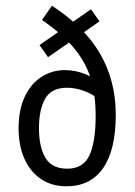

<svg xmlns="http://www.w3.org/2000/svg" viewBox="-20 -653 478 681"><path d="M390.6 -246.1Q390.6 -121.1 345.7 -56.6Q300.8 7.8 215.8 7.8Q164.1 7.8 126 -17.6Q87.9 -43 66.9 -89.4Q45.9 -135.7 45.9 -198.2Q45.9 -262.7 67.4 -309.1Q88.9 -355.5 126.5 -379.9Q164.1 -404.3 210 -404.3Q289.1 -404.3 353.5 -342.8L327.1 -303.7Q304.7 -321.3 275.4 -331.5Q246.1 -341.8 217.8 -341.8Q162.1 -341.8 140.1 -302.7Q118.2 -263.7 118.2 -198.2Q118.2 -131.8 141.1 -93.3Q164.1 -54.7 218.8 -54.7Q275.4 -54.7 297.4 -102.5Q319.3 -150.4 319.3 -241.2Q319.3 -314.5 302.7 -371.6Q286.1 -428.7 244.1 -480.5Q202.1 -532.2 128.9 -582L164.1 -632.8Q281.2 -556.6 335.9 -460.9Q390.6 -365.2 390.6 -246.1ZM302.7 -620.1 333 -577.1 150.4 -450.2 120.1 -493.2Z"/></svg>

Font: Sudo Var
Style: Regular
Weight: 400
Monospace: yes
Designer: Jens Kutilek
Foundry: Jens Kutilek
Version: Version 0.065;FEAKit 1.0